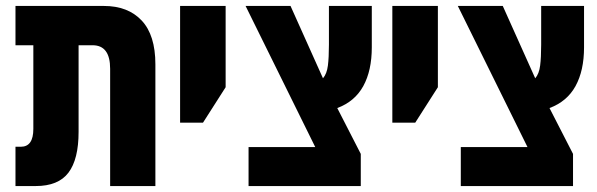

<svg xmlns="http://www.w3.org/2000/svg" viewBox="-20 -625 2004 645"><path d="M32 0V-132H50Q92 -132 92 -192V-473H32V-605H329Q410 -605 456 -556Q502 -507 502 -409V0H350V-394Q350 -473 291 -473H244V-182Q244 -90 210 -45Q176 0 100 0Z M585 -213V-605H738V-332L662 -213Z M815 0V-131H1039L805 -605H956L1065 -362Q1078 -377 1081.5 -404.5Q1085 -432 1085 -475V-605H1229V-466Q1229 -388 1200.5 -336Q1172 -284 1113 -262L1192 -108V0Z M1298 -213V-605H1451V-332L1375 -213Z M1528 0V-131H1752L1518 -605H1669L1778 -362Q1791 -377 1794.5 -404.5Q1798 -432 1798 -475V-605H1942V-466Q1942 -388 1913.5 -336Q1885 -284 1826 -262L1905 -108V0Z"/></svg>

Font: Noto Sans Hebrew ExtraCondensed ExtraBold
Style: Regular
Weight: 800
Width: 2
Designer: Monotype Design Team
Foundry: Monotype Imaging Inc.
Version: Version 2.004; ttfautohint (v1.8.4.7-5d5b)